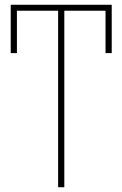

<svg xmlns="http://www.w3.org/2000/svg" viewBox="-20 -786 514 806"><path d="M250 0H224V-741H51V-563H25V-766H449V-563H423V-741H250Z"/></svg>

Font: Noto Sans UI Thin
Style: Regular
Weight: 250
Designer: Monotype Design Team
Foundry: Monotype Imaging Inc.
Version: Version 1.901